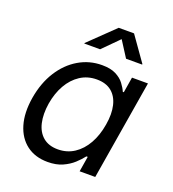

<svg xmlns="http://www.w3.org/2000/svg" viewBox="-138 -855 873 971"><g transform="rotate(20 299.0 -369.5)"><path d="M228 11.2Q160.6 11.2 114.7 -23.4Q68.8 -58.1 50.3 -120.6Q31.7 -183.1 45.4 -267.1Q59.6 -351.6 98.9 -413.6Q138.2 -475.6 195.6 -509.5Q252.9 -543.5 320.8 -543.5Q367.2 -543.5 395.8 -528.8Q424.3 -514.2 440.4 -492.9Q456.5 -471.7 464.8 -452.1H470.2L483.9 -535.6H569.8L481 0H397L410.6 -82.5H403.3Q387.2 -61.5 363.8 -40Q340.3 -18.6 307.1 -3.7Q273.9 11.2 228 11.2ZM254.4 -66.4Q303.7 -66.4 342.3 -91.8Q380.9 -117.2 406.5 -162.6Q432.1 -208 441.9 -268.1Q452.1 -327.6 441.4 -372.3Q430.7 -417 400.4 -441.7Q370.1 -466.3 320.8 -466.3Q271 -466.3 232.2 -440.9Q193.4 -415.5 168 -371.1Q142.6 -326.7 132.8 -268.1Q123.5 -209 134 -163.3Q144.5 -117.7 175 -92Q205.6 -66.4 254.4 -66.4ZM283.2 -615.2H198.2L198.7 -618.2L334.5 -749.5H417L509.8 -618.2L509.3 -615.2H422.9L368.2 -700.7Z"/></g></svg>

Font: Inter 20pt
Style: Italic
Weight: 400
Italic angle: -9.3988°
Version: Version 4.001;git-66647c0bb